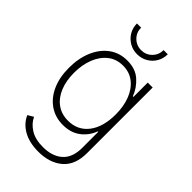

<svg xmlns="http://www.w3.org/2000/svg" viewBox="-284 -847 1158 1158"><g transform="rotate(45 295.0 -268.0)"><path d="M286.6 215.8Q210 215.8 157.7 186.5Q105.5 157.2 83.5 106.4L119.6 85Q137.7 124.5 179.2 150.4Q220.7 176.3 286.6 176.3Q365.2 176.3 411.4 135.5Q457.5 94.7 457.5 11.2V-124.5H453.1Q434.1 -71.8 389.2 -37.4Q344.2 -2.9 276.9 -2.9Q212.4 -2.9 163.3 -36.1Q114.3 -69.3 86.7 -130.1Q59.1 -190.9 59.1 -272.9Q59.1 -354.5 86.2 -418Q113.3 -481.4 162.4 -517.3Q211.4 -553.2 277.8 -553.2Q348.1 -553.2 391.1 -514.6Q434.1 -476.1 453.6 -423.8H458.5V-545.9H500.5V13.2Q500.5 115.2 441.4 165.5Q382.3 215.8 286.6 215.8ZM280.8 -43Q362.8 -43 410.4 -104.7Q458 -166.5 458 -273.4Q458 -342.3 437 -396.5Q416 -450.7 376.2 -481.9Q336.4 -513.2 280.8 -513.2Q224.6 -513.2 184.6 -481.4Q144.5 -449.7 123.3 -395.3Q102.1 -340.8 102.1 -273.4Q102.1 -205.1 123.5 -153.1Q145 -101.1 185.1 -72Q225.1 -43 280.8 -43ZM292 -621.1Q254.9 -621.1 225.1 -638.7Q195.3 -656.2 177.7 -686Q160.2 -715.8 160.2 -752H195.8Q195.8 -711.4 223.6 -683.6Q251.5 -655.8 292 -655.8Q332 -655.8 359.9 -683.6Q387.7 -711.4 387.7 -752H423.3Q423.3 -715.8 406 -686Q388.7 -656.2 358.6 -638.7Q328.6 -621.1 292 -621.1Z"/></g></svg>

Font: Inter Extra Light
Style: Regular
Weight: 200
Designer: Rasmus Andersson
Foundry: rsms
Version: Version 4.000;git-3c8e0fc